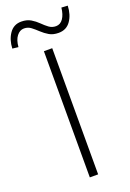

<svg xmlns="http://www.w3.org/2000/svg" viewBox="-220 -981 706 1041"><g transform="rotate(-20 133.0 -460.5)"><path d="M108 0V-728H156V0ZM218 -794Q186 -794 164 -807Q142 -820 124 -837Q106 -854 88.5 -867.5Q71 -881 48 -881Q24 -881 6.5 -858.5Q-11 -836 -14 -796L-48 -800Q-46 -850 -21.5 -885.5Q3 -921 47 -921Q79 -921 101.5 -907.5Q124 -894 141.5 -876.5Q159 -859 176.5 -846Q194 -833 217 -833Q242 -833 258 -856Q274 -879 278 -918L314 -916Q312 -864 287.5 -829Q263 -794 218 -794Z"/></g></svg>

Font: Noto Sans KR ExtraLight
Style: Regular
Weight: 250
Designer: Ryoko NISHIZUKA  (kana, bopomofo & ideographs); Paul D. Hunt (Latin, Greek & Cyrillic); Sandoll Communications , Soo-you
Foundry: Adobe
Version: Version 2.004-H2;hotconv 1.0.118;makeotfexe 2.5.65603